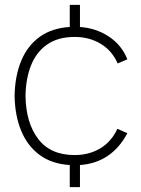

<svg xmlns="http://www.w3.org/2000/svg" viewBox="-20 -740 579 790"><path d="M309 30H267V-61Q193 -65.5 143 -102.5Q93 -139.5 67.2 -201.8Q41.5 -264 40 -345Q41.5 -428 67.5 -490.2Q93.5 -552.5 143.5 -588.5Q193.5 -624.5 267 -629V-720H309V-629Q376.5 -624 428.8 -589Q481 -554 504 -496L464 -479Q441.5 -531 394.8 -559.5Q348 -588 287 -588Q219 -588 174.5 -557.2Q130 -526.5 108 -471.8Q86 -417 85 -345Q86.5 -235 137 -168.5Q187.5 -102 287 -102Q346.5 -102 392.5 -129.5Q438.5 -157 463 -210L504 -192Q472.5 -132 423.5 -98.8Q374.5 -65.5 309 -61Z"/></svg>

Font: Manrope Variable Light
Style: Regular
Weight: 200
Designer: Mikhail Sharanda
Foundry: Mikhail Sharanda
Version: Version 4.505